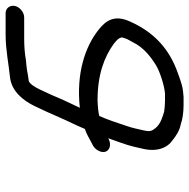

<svg xmlns="http://www.w3.org/2000/svg" viewBox="-15 -681 673 683"><g transform="rotate(-90 321.5 -339.5)"><path d="M250.6 -323C265.3 -326.3 283.8 -328.3 306 -329C397.1 -329 459.8 -305.5 507.6 -271C519.1 -261.3 528.7 -253.8 529.9 -242C526.1 -225.7 520.5 -217.1 513.1 -204C495 -166.4 463.1 -141 430.9 -121C408 -107.2 359.7 -91.6 330.5 -89H305.5C291.8 -89 277 -90.4 266.2 -92L253.2 -96C232.1 -102.5 213.9 -111.9 203.6 -128C195.7 -138.2 194.9 -146.8 199.6 -167L206.3 -196C208.6 -206 211.6 -216.3 215.4 -227C226.6 -259.8 236.1 -291 250.6 -323ZM641.7 -622.5C645.8 -640.1 633.9 -656 616.5 -656H540.5C484.8 -656 434.6 -644.9 384.8 -640C338.8 -633.3 306 -595.3 285.7 -553C273.2 -527 257.5 -493.2 245.1 -464C231.5 -432.5 217.5 -405.9 204.3 -374C188.4 -369.1 169.4 -358.2 158.3 -352L144.7 -345C136.1 -339.7 129.8 -332.5 125.7 -323.5C111.6 -292.4 142.1 -274.2 171.2 -291C160.9 -260 148.2 -230.5 140.7 -198L133.6 -167C122.2 -117.7 136.8 -80.6 164.3 -62C179.2 -50.2 197.7 -37.3 220.6 -33C238.5 -26.6 263.1 -23 289.3 -23H318.3C352.3 -25.1 366.2 -29.9 401.9 -43C486.9 -72.3 547.7 -126.5 586.2 -213C613 -270.6 587.5 -301.4 556.3 -326C496.4 -373.2 402.2 -405.3 279.5 -392C280.9 -395.3 282.2 -398 283.4 -400L306.9 -450C319.1 -478.9 333.7 -512.2 346 -537C351 -547.5 365.5 -574 377.5 -574C393 -576.5 400.4 -576.8 413.9 -580L430.4 -582L450.8 -584C472.4 -588.1 500.2 -590 525.2 -590H601.2C618.6 -590 637.7 -604.9 641.7 -622.5Z"/></g></svg>

Font: HoneyBee
Style: RegIt
Weight: 400
Foundry: Cannot Into Space Fonts
Version: Version 0.89